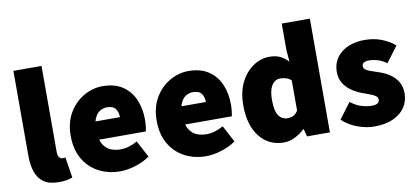

<svg xmlns="http://www.w3.org/2000/svg" viewBox="-67 -921 2515 1157"><g transform="rotate(-10 1191.0 -342.0)"><path d="M212 12Q154 12 120.5 -11.5Q87 -35 72.5 -77.5Q58 -120 58 -176V-696H230V-170Q230 -145 239.5 -135.5Q249 -126 258 -126Q263 -126 266.5 -126.5Q270 -127 276 -128L296 -2Q283 4 262 8Q241 12 212 12Z M588 12Q515 12 456.5 -19Q398 -50 364 -108.5Q330 -167 330 -250Q330 -331 364.5 -389.5Q399 -448 454 -480Q509 -512 570 -512Q644 -512 692.5 -479.5Q741 -447 764.5 -392Q788 -337 788 -270Q788 -248 785.5 -227.5Q783 -207 781 -198H466L464 -310H642Q642 -339 627.5 -360.5Q613 -382 574 -382Q553 -382 532.5 -370.5Q512 -359 499 -330Q486 -301 488 -250Q490 -195 509 -166.5Q528 -138 555.5 -128Q583 -118 612 -118Q638 -118 663.5 -125.5Q689 -133 716 -148L770 -46Q730 -18 680 -3Q630 12 588 12Z M1114 12Q1041 12 982.5 -19Q924 -50 890 -108.5Q856 -167 856 -250Q856 -331 890.5 -389.5Q925 -448 980 -480Q1035 -512 1096 -512Q1170 -512 1218.5 -479.5Q1267 -447 1290.5 -392Q1314 -337 1314 -270Q1314 -248 1311.5 -227.5Q1309 -207 1307 -198H992L990 -310H1168Q1168 -339 1153.5 -360.5Q1139 -382 1100 -382Q1079 -382 1058.5 -370.5Q1038 -359 1025 -330Q1012 -301 1014 -250Q1016 -195 1035 -166.5Q1054 -138 1081.5 -128Q1109 -118 1138 -118Q1164 -118 1189.5 -125.5Q1215 -133 1242 -148L1296 -46Q1256 -18 1206 -3Q1156 12 1114 12Z M1590 12Q1497 12 1441.5 -58.5Q1386 -129 1386 -250Q1386 -332 1415.5 -390.5Q1445 -449 1492 -480.5Q1539 -512 1590 -512Q1631 -512 1657.5 -498.5Q1684 -485 1706 -462L1700 -534V-696H1872V0H1732L1720 -46H1716Q1691 -21 1657 -4.5Q1623 12 1590 12ZM1636 -128Q1656 -128 1671.5 -135.5Q1687 -143 1700 -164V-348Q1685 -362 1667 -367Q1649 -372 1632 -372Q1614 -372 1598 -360.5Q1582 -349 1572 -322.5Q1562 -296 1562 -252Q1562 -185 1582 -156.5Q1602 -128 1636 -128Z M2142 12Q2094 12 2040.5 -7.5Q1987 -27 1948 -64L2020 -160Q2055 -133 2088 -123.5Q2121 -114 2146 -114Q2173 -114 2184.5 -121.5Q2196 -129 2196 -144Q2196 -157 2184 -166Q2172 -175 2151.5 -182.5Q2131 -190 2104 -200Q2069 -213 2040 -233.5Q2011 -254 1993.5 -283Q1976 -312 1976 -350Q1976 -424 2031 -468Q2086 -512 2174 -512Q2231 -512 2278 -493.5Q2325 -475 2358 -446L2286 -350Q2258 -370 2231 -378Q2204 -386 2180 -386Q2158 -386 2147 -379Q2136 -372 2136 -358Q2136 -347 2144.5 -339Q2153 -331 2172.5 -323.5Q2192 -316 2224 -306Q2262 -294 2292 -273.5Q2322 -253 2339 -223.5Q2356 -194 2356 -154Q2356 -107 2331.5 -69.5Q2307 -32 2259.5 -10Q2212 12 2142 12Z"/></g></svg>

Font: Source Sans 3 ExtraLight Black
Style: Regular
Weight: 900
Version: Version 3.052;hotconv 1.1.0;makeotfexe 2.6.0